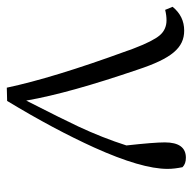

<svg xmlns="http://www.w3.org/2000/svg" viewBox="-21 -544 567 565"><g transform="rotate(90 262.5 -261.5)"><path d="M277 1C334 -93 379 -178 414 -255C456 -348 477 -420 477 -471C477 -486 475 -500 472 -515C465 -522 456 -525 444 -525C414 -525 399 -504 399 -463C399 -442 402 -404 408 -350C393 -303 374 -255 352 -208C338 -178 314 -130 280 -63C278 -60 277 -57 276 -55C261 -142 230 -251 185 -383C152 -483 121 -520 70 -520C42 -520 19 -509 0 -486L9 -464C21 -467 31 -468 40 -468C58 -468 73 -461 84 -448C95 -435 108 -410 122 -373C124 -368 127 -361 130 -351C183 -206 219 -88 238 2Z"/></g></svg>

Font: AllPunType Light
Style: Regular
Weight: 300
Version: 1.0